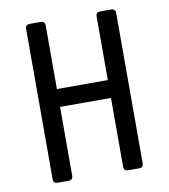

<svg xmlns="http://www.w3.org/2000/svg" viewBox="-82 -800 764 869"><g transform="rotate(-10 300.0 -365.0)"><path d="M113 0Q93 0 93 -20V-710Q93 -730 113 -730H163Q183 -730 183 -710V-418H417V-710Q417 -730 437 -730H487Q507 -730 507 -710V-20Q507 0 487 0H437Q417 0 417 -20V-336H183V-20Q183 0 163 0Z"/></g></svg>

Font: Pitagon Sans Mono
Style: Regular
Weight: 400
Monospace: yes
Designer: Travis Tran
Foundry: Pitagon
Version: Version 1.001;gftools[0.9.26]